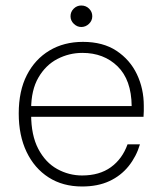

<svg xmlns="http://www.w3.org/2000/svg" viewBox="-20 -665 584 697"><path d="M278 12Q208 12 156.5 -21Q105 -54 76.5 -113.5Q48 -173 48 -253Q48 -335 77.5 -392.5Q107 -450 159.5 -481.5Q212 -513 281 -513Q354 -513 403 -480.5Q452 -448 477 -395.5Q502 -343 502 -281Q502 -271 502 -262Q502 -253 501 -241H80V-280H458Q457 -375 407 -424Q357 -473 279 -473Q231 -473 188.5 -451Q146 -429 119.5 -383.5Q93 -338 93 -268V-250Q93 -174 119 -124.5Q145 -75 187.5 -51.5Q230 -28 278 -28Q341 -28 382.5 -58Q424 -88 443 -141H488Q475 -97 447 -62Q419 -27 377 -7.5Q335 12 278 12ZM275 -567Q260 -567 248 -578.5Q236 -590 236 -606Q236 -622 247.5 -633.5Q259 -645 275 -645Q292 -645 303.5 -633.5Q315 -622 315 -606Q315 -590 303 -578.5Q291 -567 275 -567Z"/></svg>

Font: DM Sans 18pt ExtraLight
Style: Regular
Weight: 250
Designer: Colophon Foundry, Jonny Pinhorn
Foundry: Colophon Foundry
Version: Version 4.004;gftools[0.9.30]